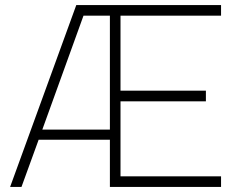

<svg xmlns="http://www.w3.org/2000/svg" viewBox="-20 -740 945 760"><path d="M415 0H855V-42H457V-339H795V-381H457V-678H855V-720H282L20 0H65L133 -187H415ZM147.5 -227 310.5 -678H415V-227Z"/></svg>

Font: Vela Sans ExtLt
Style: Regular
Weight: 200
Designer: Principal design: Mikhail Sharanda - project Manrope.
Design modification: Ravid Balaliev
Foundry: Mikhail Sharanda
Version: Version 1.001